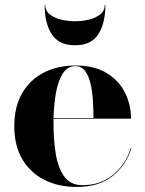

<svg xmlns="http://www.w3.org/2000/svg" viewBox="-20 -729 572 759"><path d="M159 -709Q159 -686 177.2 -671.8Q195.5 -657.5 222.5 -651.2Q249.5 -645 276.5 -645Q303.5 -645 330.5 -651.2Q357.5 -657.5 375.8 -671.8Q394 -686 394 -709H396.5Q396.5 -637 368.5 -593.5Q340.5 -550 276.5 -550Q213 -550 184.8 -593.5Q156.5 -637 156.5 -709ZM499 -143Q479.5 -77.5 426 -33.8Q372.5 10 282 10Q211.5 10 156 -17.8Q100.5 -45.5 68.5 -99Q36.5 -152.5 36.5 -230Q36.5 -307.5 67.8 -361Q99 -414.5 153.5 -442.2Q208 -470 278.5 -470Q353 -470 401.8 -440.2Q450.5 -410.5 474.2 -362.5Q498 -314.5 498 -260H191.5Q191.5 -250 191.5 -240Q191.5 -175.5 200.5 -120.2Q209.5 -65 234.2 -31Q259 3 306 3Q377.5 3 427.5 -38.5Q477.5 -80 496.5 -143ZM278.5 -467.5Q246.5 -467.5 228 -438.2Q209.5 -409 201.2 -362.2Q193 -315.5 191.5 -262.5H349.5Q349.5 -295.5 347.2 -331.2Q345 -367 338 -398Q331 -429 316.8 -448.2Q302.5 -467.5 278.5 -467.5Z"/></svg>

Font: Bodoni* 72pt
Style: Bold
Weight: 700
Version: Version 2.3